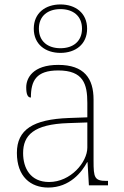

<svg xmlns="http://www.w3.org/2000/svg" viewBox="-20 -834 557 864"><path d="M252 -596C319 -596 372 -634 372 -705C372 -776 319 -814 252 -814C185 -814 132 -776 132 -705C132 -634 185 -596 252 -596ZM252 -617C196 -617 155 -647 155 -705C155 -763 196 -793 252 -793C308 -793 349 -763 349 -705C349 -647 308 -617 252 -617ZM197 10C295 10 349 -61 372 -104H374L380 0H466V-20H459C405 -20 401 -35 401 -110V-386C401 -481 359 -542 242 -542C127 -542 98 -482 98 -441C98 -409 105 -395 119 -395C119 -471 143 -517 242 -517C355 -517 373 -456 373 -371V-306L290 -303C129 -297 56 -251 56 -146C56 -39 118 10 197 10ZM201 -15C117 -15 84 -77 84 -145C84 -225 131 -275 287 -280L373 -283V-170C373 -104 298 -15 201 -15Z"/></svg>

Font: Noto Serif Sinhala Thin
Style: Regular
Weight: 100
Designer: Jelle Bosma - Monotype Design Team
Foundry: Monotype Imaging Inc.
Version: Version 2.007